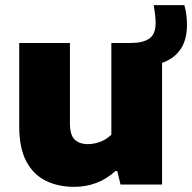

<svg xmlns="http://www.w3.org/2000/svg" viewBox="-20 -715 744 744"><path d="M267.5 9Q205 9 157 -14.8Q109 -38.5 81.8 -90Q54.5 -141.5 54.5 -225V-548.5H251V-237.5Q251 -191.5 269.5 -174Q288 -156.5 320 -156.5Q345 -156.5 370 -166.2Q395 -176 411.5 -193.5V-548.5H488.5Q534 -548.5 558.5 -565.5Q583 -582.5 583 -625Q583 -640 581.2 -656Q579.5 -672 575.5 -695H694.5Q700.5 -673 702.5 -654.8Q704.5 -636.5 704.5 -618.5Q704.5 -559.5 678.8 -523Q653 -486.5 608 -471.5V0H447L434.5 -52H427Q360 9 267.5 9Z"/></svg>

Font: Encode Sans SmExp XBd
Style: Regular
Weight: 800
Width: 6
Designer: Multiple Designers
Foundry: Impallari Type
Version: Version 3.002; ttfautohint (v1.8.3) -l 8 -r 50 -G 200 -x 14 